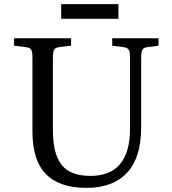

<svg xmlns="http://www.w3.org/2000/svg" viewBox="-20 -895 834 929"><path d="M399 14Q267 14 202 -53Q137 -120 137 -258V-620Q137 -645 130.5 -655Q124 -665 104 -667L48 -674V-710H324V-674L266 -667Q248 -665 242 -654.5Q236 -644 236 -616V-265Q236 -151 278 -97.5Q320 -44 417 -44Q514 -44 561.5 -101.5Q609 -159 609 -271V-620Q609 -645 602.5 -655Q596 -665 576 -667L523 -674V-710H747V-674L694 -667Q675 -665 669 -654.5Q663 -644 663 -616V-279Q663 -132 594.5 -59Q526 14 399 14ZM276 -804V-875H553V-804Z"/></svg>

Font: Literata 36pt
Style: Regular
Weight: 400
Designer: Latin by Veronika Burian and Jose Scaglione. Greek by Irene Vlachou. Cyrillic by Vera Evstafieva.
Foundry: TypeTogether
Version: Version 3.002